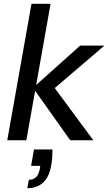

<svg xmlns="http://www.w3.org/2000/svg" viewBox="-20 -735 567 1006"><path d="M348 0 153 -275 400 -496H527L231 -243L240 -310L469 0ZM18 0 145 -715H245L118 0ZM123 251 131 207Q156 207 170 192Q184 177 189 148L191 134H143L158 48H255Q255 70 253.5 91.5Q252 113 248 133Q238 192 206 221.5Q174 251 123 251Z"/></svg>

Font: DM Sans 28pt Medium
Style: Italic
Weight: 500
Italic angle: -10°
Version: Version 4.004;gftools[0.9.30]